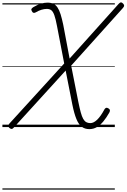

<svg xmlns="http://www.w3.org/2000/svg" viewBox="-20 -1057 1053 1597"><path d="M723 17Q686 17 660 -2.5Q634 -22 615.5 -67Q597 -112 582 -186L526 -470L93 6Q84 16 75.5 15.5Q67 15 57 6Q48 -3 48 -10.5Q48 -18 58 -29L514 -529L454 -841Q443 -900 432 -930.5Q421 -961 406.5 -972Q392 -983 369 -983Q348 -983 324 -975.5Q300 -968 277 -954Q265 -948 257.5 -950.5Q250 -953 244 -966Q238 -977 242.5 -984Q247 -991 258 -998Q292 -1018 320.5 -1026.5Q349 -1035 375 -1035Q404 -1035 424 -1025.5Q444 -1016 458.5 -994.5Q473 -973 484 -938Q495 -903 506 -851L559 -570L968 -1026Q978 -1037 986.5 -1037Q995 -1037 1005 -1026Q1013 -1017 1012.5 -1009Q1012 -1001 1001 -989L572 -511L631 -212Q642 -158 651.5 -123Q661 -88 672 -68.5Q683 -49 697.5 -41Q712 -33 731 -33Q759 -33 788.5 -61.5Q818 -90 848 -146Q853 -156 861.5 -159.5Q870 -163 881 -156Q892 -150 894 -142Q896 -134 890 -122Q866 -79 840 -47.5Q814 -16 785.5 0.5Q757 17 723 17ZM0 510H935V520H0ZM0 -20H935V0H0ZM0 -505H935V-500H0ZM0 -1030H935V-1020H0Z"/></svg>

Font: Playwrite CO Guides
Style: Regular
Weight: 400
Designer: Veronika Burian, José Scaglione
Foundry: TypeTogether
Version: Version 1.003